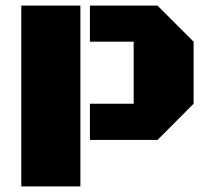

<svg xmlns="http://www.w3.org/2000/svg" viewBox="-20 -668 752 688"><path d="M56.2 0V-647.9H268.1V0ZM302.2 -518.6V-647.9H544.4L673.8 -518.6V-296.4L544.4 -166.5H302.2V-296.4H459V-518.6Z"/></svg>

Font: Black Ops One
Style: Regular
Weight: 400
Designer: James Grieshaber
Foundry: James Grieshaber
Version: Version 1.002